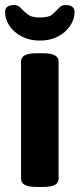

<svg xmlns="http://www.w3.org/2000/svg" viewBox="-24 -735 314 757"><path d="M133 -575Q93 -575 62 -591Q31 -607 13.5 -633Q-4 -659 -4 -687Q-4 -715 31 -715Q44 -715 50.5 -710Q57 -705 64 -697Q74 -687 88 -676.5Q102 -666 133 -666Q168 -666 181.5 -677.5Q195 -689 204 -699Q210 -706 216.5 -710.5Q223 -715 235 -715Q270 -715 270 -687Q270 -659 252.5 -633Q235 -607 204.5 -591Q174 -575 133 -575ZM119 2Q59 2 59 -30V-493Q59 -525 119 -525H147Q207 -525 207 -493V-30Q207 2 147 2Z"/></svg>

Font: Asap
Style: Bold
Weight: 700
Designer: Pablo Cosgaya
Foundry: Omnibus-Type
Version: Version 3.001; ttfautohint (v1.8.3)